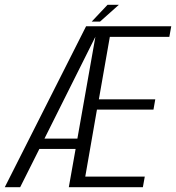

<svg xmlns="http://www.w3.org/2000/svg" viewBox="-47 -785 738 805"><path d="M-27 0 314 -675H671L663 -630.5H413.5L367.5 -368.5H604L596.5 -325.5H359.5L310.5 -44.5H560L552 0H241.5L270 -160.5H118L37.5 0ZM139.5 -204H277.5L353 -631ZM337.5 -694.5 404 -765H451.5L372.5 -694.5Z"/></svg>

Font: Anybody Light
Style: Italic
Weight: 300
Italic angle: -10°
Designer: Tyler Finck
Foundry: Etcetera Type Company
Version: Version 1.010; ttfautohint (v1.8.3) -l 8 -r 50 -G 200 -x 14 